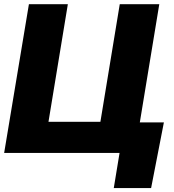

<svg xmlns="http://www.w3.org/2000/svg" viewBox="-31 -748 850 939"><path d="M-10.7 0 110.4 -727.5H300.8L206.1 -152.3H460L554.7 -727.5H748L652.8 -149.4H770.5L708 171.9H525.4L553.7 0Z"/></svg>

Font: Inter Tight Black
Style: Italic
Weight: 900
Italic angle: -9.39999°
Designer: Rasmus Andersson
Foundry: rsms
Version: Version 3.004; ttfautohint (v1.8.4.7-5d5b)